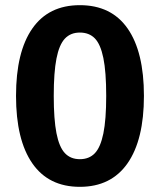

<svg xmlns="http://www.w3.org/2000/svg" viewBox="-20 -707 619 743"><path d="M537 -336Q537 -166 473.5 -75Q410 16 289 16Q168 16 105 -75Q42 -166 42 -336Q42 -506 105 -596.5Q168 -687 289 -687Q411 -687 474 -596.5Q537 -506 537 -336ZM188 -336Q188 -245 198.5 -191.5Q209 -138 231 -114.5Q253 -91 289 -91Q325 -91 347 -114Q369 -137 380 -190.5Q391 -244 391 -336Q391 -429 380 -482.5Q369 -536 347 -558.5Q325 -581 289 -581Q253 -581 231 -557.5Q209 -534 198.5 -480.5Q188 -427 188 -336Z"/></svg>

Font: Wolseley Sans SemiBold
Style: Regular
Weight: 600
Designer: Carrois Corporate & Edenspiekermann AG
Foundry: Carrois Corporate GbR & Edenspiekermann AG
Version: Version 4.202